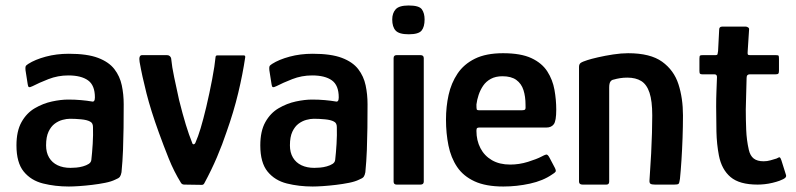

<svg xmlns="http://www.w3.org/2000/svg" viewBox="-20 -673 2901 700"><path d="M231 7Q181 7 137 -4Q93 -15 66.5 -47.5Q40 -80 40 -143Q40 -195 58.5 -228Q77 -261 107 -278.5Q137 -296 169.5 -303Q202 -310 229 -310Q253 -310 275.5 -308Q298 -306 315 -303Q326 -300 326 -318Q326 -362 301 -380Q276 -398 229 -398Q191 -398 156.5 -384.5Q122 -371 99 -359Q89 -354 85.5 -355.5Q82 -357 81 -366L73 -417Q72 -427 73.5 -431Q75 -435 83 -440Q108 -456 147 -466.5Q186 -477 231 -477Q298 -477 337.5 -462Q377 -447 397 -421Q417 -395 424 -362Q431 -329 431 -293Q431 -248 430.5 -207Q430 -166 428.5 -126Q427 -86 423 -45Q421 -34 417 -28.5Q413 -23 400 -18Q386 -11 363.5 -6.5Q341 -2 316 1Q291 4 268.5 5.5Q246 7 231 7ZM237 -61Q246 -61 258 -62Q270 -63 282.5 -66.5Q295 -70 303.5 -75.5Q312 -81 313 -90Q316 -116 318 -148.5Q320 -181 319 -210Q319 -225 308 -230Q297 -236 275.5 -238Q254 -240 235 -240Q223 -240 208 -236Q193 -232 179.5 -222Q166 -212 157 -193Q148 -174 148 -143Q148 -117 159 -98.5Q170 -80 190 -70.5Q210 -61 237 -61Z M652 0Q644 0 640 -6Q614 -48 595 -95.5Q576 -143 559 -190Q530 -270 514 -333Q498 -396 489 -447Q485 -472 498 -472H589Q595 -472 599 -468.5Q603 -465 604 -460Q607 -429 615 -391.5Q623 -354 633 -308Q646 -256 657.5 -218.5Q669 -181 680 -154Q682 -146 686.5 -147Q691 -148 693 -154Q702 -174 711.5 -205.5Q721 -237 732 -283Q744 -334 753.5 -384Q763 -434 766 -466Q767 -471 772 -471H869Q875 -471 874 -464Q865 -403 848.5 -334Q832 -265 806 -192Q791 -147 771 -100Q751 -53 725 -5Q722 1 716 1Z M1120 7Q1070 7 1026 -4Q982 -15 955.5 -47.5Q929 -80 929 -143Q929 -195 947.5 -228Q966 -261 996 -278.5Q1026 -296 1058.5 -303Q1091 -310 1118 -310Q1142 -310 1164.5 -308Q1187 -306 1204 -303Q1215 -300 1215 -318Q1215 -362 1190 -380Q1165 -398 1118 -398Q1080 -398 1045.5 -384.5Q1011 -371 988 -359Q978 -354 974.5 -355.5Q971 -357 970 -366L962 -417Q961 -427 962.5 -431Q964 -435 972 -440Q997 -456 1036 -466.5Q1075 -477 1120 -477Q1187 -477 1226.5 -462Q1266 -447 1286 -421Q1306 -395 1313 -362Q1320 -329 1320 -293Q1320 -248 1319.5 -207Q1319 -166 1317.5 -126Q1316 -86 1312 -45Q1310 -34 1306 -28.5Q1302 -23 1289 -18Q1275 -11 1252.5 -6.5Q1230 -2 1205 1Q1180 4 1157.5 5.5Q1135 7 1120 7ZM1126 -61Q1135 -61 1147 -62Q1159 -63 1171.5 -66.5Q1184 -70 1192.5 -75.5Q1201 -81 1202 -90Q1205 -116 1207 -148.5Q1209 -181 1208 -210Q1208 -225 1197 -230Q1186 -236 1164.5 -238Q1143 -240 1124 -240Q1112 -240 1097 -236Q1082 -232 1068.5 -222Q1055 -212 1046 -193Q1037 -174 1037 -143Q1037 -117 1048 -98.5Q1059 -80 1079 -70.5Q1099 -61 1126 -61Z M1528 -602Q1528 -575 1517 -561.5Q1506 -548 1470 -548Q1435 -548 1422.5 -561.5Q1410 -575 1410 -602Q1410 -625 1422.5 -639Q1435 -653 1470 -653Q1508 -653 1518 -639Q1528 -625 1528 -602ZM1525 -11Q1525 0 1513 0H1426Q1415 0 1415 -11V-461Q1415 -472 1426 -472H1513Q1525 -472 1525 -461Z M1606 -237Q1606 -284 1615.5 -327Q1625 -370 1648 -404.5Q1671 -439 1711.5 -459Q1752 -479 1814 -479Q1879 -479 1917.5 -461Q1956 -443 1975.5 -412.5Q1995 -382 2001.5 -345.5Q2008 -309 2008 -273Q2008 -232 1999 -220Q1990 -208 1972 -208H1727Q1722 -208 1719.5 -206Q1717 -204 1717 -196Q1717 -161 1731.5 -133Q1746 -105 1773.5 -89Q1801 -73 1840 -73Q1873 -73 1905 -83Q1937 -93 1954 -102Q1965 -108 1971 -109.5Q1977 -111 1984 -97L2003 -61Q2008 -51 2005.5 -47Q2003 -43 1993 -37Q1960 -14 1912 -3.5Q1864 7 1815 7Q1751 7 1710 -12Q1669 -31 1646.5 -64.5Q1624 -98 1615 -142.5Q1606 -187 1606 -237ZM1896 -291Q1896 -321 1888.5 -344.5Q1881 -368 1862.5 -381.5Q1844 -395 1812 -395Q1787 -395 1769.5 -385.5Q1752 -376 1741.5 -360.5Q1731 -345 1725 -327Q1719 -309 1717 -292Q1717 -278 1718 -274.5Q1719 -271 1727 -271H1883Q1892 -271 1894.5 -274Q1897 -277 1896 -291Z M2104 0Q2091 0 2091 -11Q2091 -116 2091 -220.5Q2091 -325 2091 -429Q2091 -439 2097 -443.5Q2103 -448 2122 -454Q2134 -458 2160 -464Q2186 -470 2215.5 -474.5Q2245 -479 2270 -479Q2351 -479 2394 -448Q2437 -417 2453.5 -366Q2470 -315 2470 -252Q2470 -212 2468.5 -170Q2467 -128 2464.5 -89Q2462 -50 2459 -21Q2457 -5 2453.5 -2.5Q2450 0 2438 0H2368Q2356 0 2351.5 -3Q2347 -6 2348 -17Q2348 -22 2350 -49Q2352 -76 2354 -113.5Q2356 -151 2357 -188.5Q2358 -226 2358 -252Q2358 -305 2348 -335Q2338 -365 2318 -377.5Q2298 -390 2267 -390Q2253 -390 2240.5 -388Q2228 -386 2218 -383Q2210 -382 2205.5 -375.5Q2201 -369 2201 -354Q2201 -307 2201 -250Q2201 -193 2201 -132.5Q2201 -72 2201 -11Q2201 0 2191 0Z M2742 0Q2676 0 2643.5 -27.5Q2611 -55 2601 -106Q2593 -148 2592 -193Q2591 -238 2591 -284Q2591 -314 2592 -339Q2593 -364 2594 -392Q2594 -402 2585 -402H2541Q2535 -402 2532.5 -404Q2530 -406 2530 -414V-459Q2530 -469 2532.5 -470.5Q2535 -472 2543 -472H2588Q2595 -472 2596 -475.5Q2597 -479 2598 -487L2602 -565Q2602 -576 2613 -576H2699Q2703 -576 2707.5 -573Q2712 -570 2711 -565L2706 -487Q2705 -477 2706.5 -474.5Q2708 -472 2714 -472H2808Q2817 -472 2818.5 -470Q2820 -468 2820 -458V-415Q2820 -407 2817.5 -404.5Q2815 -402 2807 -402H2713Q2708 -402 2705 -399Q2702 -396 2702 -389Q2701 -361 2700.5 -332.5Q2700 -304 2699 -274Q2699 -238 2700.5 -200Q2702 -162 2710 -127Q2715 -105 2728 -95Q2741 -85 2764 -85Q2777 -85 2789 -88.5Q2801 -92 2811 -95Q2821 -101 2823.5 -99Q2826 -97 2829 -88L2845 -37Q2848 -30 2843 -25Q2838 -20 2822 -14Q2811 -10 2796.5 -6.5Q2782 -3 2768 -1.5Q2754 0 2742 0Z"/></svg>

Font: Glory SemiBold
Style: Regular
Weight: 600
Designer: Robert Leuschke
Foundry: Robert Leuschke
Version: Version 1.011